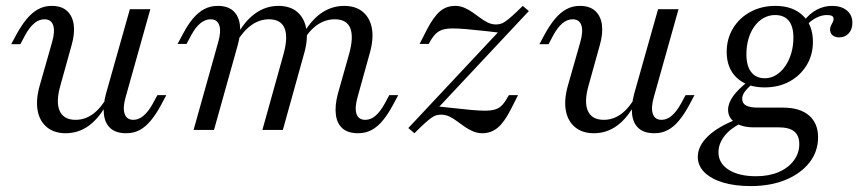

<svg xmlns="http://www.w3.org/2000/svg" viewBox="-20 -446 2951 659"><path d="M205.6 11.3Q166.1 11.3 141.1 -9.3Q116.1 -29.8 109.3 -66.1Q102.4 -102.4 116.1 -151.6L158.9 -301.6Q169.4 -338.7 162.5 -359.3Q155.6 -379.8 132.3 -379.8Q113.7 -379.8 97.2 -365.7Q80.6 -351.6 66.1 -325L50 -294.4H18.5L37.1 -329Q54 -359.7 71.8 -381Q89.5 -402.4 110.5 -414.1Q131.5 -425.8 157.3 -425.8Q191.1 -425.8 210.1 -408.5Q229 -391.1 233.1 -360.9Q237.1 -330.6 225.8 -291.1L187.9 -154.8Q171 -96.8 184.7 -65.7Q198.4 -34.7 239.5 -34.7Q271.8 -34.7 299.2 -54.8Q326.6 -75 349.2 -115.3V-94.4Q321.8 -41.9 285.9 -15.3Q250 11.3 205.6 11.3ZM412.9 11.3Q378.2 11.3 359.3 -5.6Q340.3 -22.6 336.7 -53.2Q333.1 -83.9 343.5 -123.4L425.8 -414.5H496L411.3 -112.9Q400.8 -76.6 407.7 -55.6Q414.5 -34.7 437.9 -34.7Q455.6 -34.7 472.2 -48.4Q488.7 -62.1 504 -89.5L520.2 -119.4H550.8L532.3 -84.7Q516.1 -54.8 498.4 -33.1Q480.6 -11.3 460.1 0Q439.5 11.3 412.9 11.3Z M1208.9 11.3Q1174.2 11.3 1155.2 -5.6Q1136.3 -22.6 1132.7 -53.2Q1129 -83.9 1139.5 -123.4L1178.2 -260.5Q1194.4 -318.5 1182.3 -349.2Q1170.2 -379.8 1129 -379.8Q1096 -379.8 1067.7 -359.7Q1039.5 -339.5 1016.9 -300L1016.1 -321Q1043.5 -372.6 1080.2 -399.2Q1116.9 -425.8 1161.3 -425.8Q1200.8 -425.8 1225.4 -405.2Q1250 -384.7 1256.5 -348.4Q1262.9 -312.1 1249.2 -263.7L1207.3 -112.9Q1196.8 -75.8 1203.6 -55.2Q1210.5 -34.7 1233.9 -34.7Q1252.4 -34.7 1268.5 -48.4Q1284.7 -62.1 1300 -89.5L1316.1 -119.4H1346.8L1328.2 -84.7Q1312.1 -54.8 1294.4 -33.1Q1276.6 -11.3 1256 0Q1235.5 11.3 1208.9 11.3ZM644.4 0 729 -301.6Q739.5 -337.9 732.7 -358.9Q725.8 -379.8 702.4 -379.8Q684.7 -379.8 667.7 -366.1Q650.8 -352.4 636.3 -325L620.2 -295.2H589.5L608.1 -329.8Q624.2 -360.5 641.9 -381.9Q659.7 -403.2 680.6 -414.5Q701.6 -425.8 727.4 -425.8Q761.3 -425.8 780.2 -408.9Q799.2 -391.9 803.2 -361.7Q807.3 -331.5 796 -291.1L714.5 0ZM880.6 0 953.2 -260.5Q969.4 -319.4 956.5 -349.6Q943.5 -379.8 903.2 -379.8Q871 -379.8 842.7 -359.7Q814.5 -339.5 791.1 -300V-321Q818.5 -372.6 855.2 -399.2Q891.9 -425.8 935.5 -425.8Q975.8 -425.8 1000 -405.2Q1024.2 -384.7 1031 -348.4Q1037.9 -312.1 1024.2 -263.7L950.8 0Z M1402.4 11.3 1381.5 -6.5 1693.5 -339.5 1708.1 -332.3Q1675.8 -336.3 1642.3 -339.9Q1608.9 -343.5 1580.6 -346Q1552.4 -348.4 1534.7 -348.4Q1512.9 -348.4 1498.8 -344Q1484.7 -339.5 1473.8 -328.2Q1462.9 -316.9 1451.6 -295.2H1420.2L1445.2 -344.4Q1468.5 -388.7 1490.3 -407.3Q1512.1 -425.8 1542.7 -425.8Q1558.9 -425.8 1573.8 -419.4Q1588.7 -412.9 1602 -403.6Q1615.3 -394.4 1628.2 -384.7Q1641.1 -375 1654.4 -368.5Q1667.7 -362.1 1682.3 -362.1Q1690.3 -362.1 1698 -364.1Q1705.6 -366.1 1714.9 -372.6Q1724.2 -379 1738.7 -391.9Q1753.2 -404.8 1774.2 -425.8L1795.2 -408.1L1483.1 -75L1468.5 -82.3Q1501.6 -79 1535.9 -75Q1570.2 -71 1598.8 -68.5Q1627.4 -66.1 1643.5 -66.1Q1666.1 -66.1 1680.2 -70.6Q1694.4 -75 1704.8 -86.7Q1715.3 -98.4 1726.6 -119.4H1758.1L1733.1 -70.2Q1710.5 -25.8 1687.9 -7.3Q1665.3 11.3 1635.5 11.3Q1618.5 11.3 1603.6 4.8Q1588.7 -1.6 1575 -10.9Q1561.3 -20.2 1548.8 -29.8Q1536.3 -39.5 1522.6 -46Q1508.9 -52.4 1493.5 -52.4Q1485.5 -52.4 1477.8 -50.4Q1470.2 -48.4 1460.5 -41.5Q1450.8 -34.7 1437.1 -22.2Q1423.4 -9.7 1402.4 11.3Z M2018.5 11.3Q1979 11.3 1954 -9.3Q1929 -29.8 1922.2 -66.1Q1915.3 -102.4 1929 -151.6L1971.8 -301.6Q1982.3 -338.7 1975.4 -359.3Q1968.5 -379.8 1945.2 -379.8Q1926.6 -379.8 1910.1 -365.7Q1893.5 -351.6 1879 -325L1862.9 -294.4H1831.5L1850 -329Q1866.9 -359.7 1884.7 -381Q1902.4 -402.4 1923.4 -414.1Q1944.4 -425.8 1970.2 -425.8Q2004 -425.8 2023 -408.5Q2041.9 -391.1 2046 -360.9Q2050 -330.6 2038.7 -291.1L2000.8 -154.8Q1983.9 -96.8 1997.6 -65.7Q2011.3 -34.7 2052.4 -34.7Q2084.7 -34.7 2112.1 -54.8Q2139.5 -75 2162.1 -115.3V-94.4Q2134.7 -41.9 2098.8 -15.3Q2062.9 11.3 2018.5 11.3ZM2225.8 11.3Q2191.1 11.3 2172.2 -5.6Q2153.2 -22.6 2149.6 -53.2Q2146 -83.9 2156.5 -123.4L2238.7 -414.5H2308.9L2224.2 -112.9Q2213.7 -76.6 2220.6 -55.6Q2227.4 -34.7 2250.8 -34.7Q2268.5 -34.7 2285.1 -48.4Q2301.6 -62.1 2316.9 -89.5L2333.1 -119.4H2363.7L2345.2 -84.7Q2329 -54.8 2311.3 -33.1Q2293.5 -11.3 2273 0Q2252.4 11.3 2225.8 11.3Z M2556.5 192.7Q2501.6 192.7 2460.9 180.2Q2420.2 167.7 2397.6 145.2Q2375 122.6 2375 92.7Q2375 55.6 2408.9 22.6Q2442.7 -10.5 2506.5 -35.5L2522.6 -22.6Q2486.3 -4.8 2466.1 21.4Q2446 47.6 2446 76.6Q2446 114.5 2481 136.7Q2516.1 158.9 2575 158.9Q2618.5 158.9 2652 144.8Q2685.5 130.6 2704.4 105.2Q2723.4 79.8 2723.4 48.4Q2723.4 19.4 2706 5.2Q2688.7 -8.9 2653.2 -8.9H2566.9Q2528.2 -8.9 2503.6 -25Q2479 -41.1 2479 -69.4Q2479 -91.9 2496.4 -116.1Q2513.7 -140.3 2549.2 -167.7L2563.7 -158.9Q2543.5 -141.9 2535.5 -130.2Q2527.4 -118.5 2527.4 -107.3Q2527.4 -91.1 2540.7 -83.9Q2554 -76.6 2582.3 -76.6H2667.7Q2725.8 -76.6 2756.9 -49.6Q2787.9 -22.6 2787.9 25Q2787.9 74.2 2758.1 112.1Q2728.2 150 2676.2 171.4Q2624.2 192.7 2556.5 192.7ZM2604 -146Q2544.4 -146 2509.3 -178.6Q2474.2 -211.3 2474.2 -267.7Q2474.2 -312.9 2496 -348.8Q2517.7 -384.7 2555.6 -405.2Q2593.5 -425.8 2641.1 -425.8Q2700.8 -425.8 2735.5 -392.7Q2770.2 -359.7 2770.2 -302.4Q2770.2 -257.3 2748.4 -221.8Q2726.6 -186.3 2689.5 -166.1Q2652.4 -146 2604 -146ZM2604.8 -177.4Q2625.8 -177.4 2643.5 -188.3Q2661.3 -199.2 2674.6 -218.1Q2687.9 -237.1 2695.6 -262.5Q2703.2 -287.9 2703.2 -316.9Q2703.2 -355.6 2687.1 -375Q2671 -394.4 2640.3 -394.4Q2619.4 -394.4 2601.2 -384.3Q2583.1 -374.2 2569.8 -356Q2556.5 -337.9 2549.2 -313.3Q2541.9 -288.7 2541.9 -259.7Q2541.9 -219.4 2558.5 -198.4Q2575 -177.4 2604.8 -177.4ZM2860.5 -317.7Q2846 -317.7 2837.5 -325Q2829 -332.3 2829 -345.2Q2829 -352.4 2832.3 -358.5Q2835.5 -364.5 2838.3 -370.2Q2841.1 -375.8 2841.1 -380.6Q2841.1 -387.9 2835.9 -391.1Q2830.6 -394.4 2818.5 -394.4Q2800.8 -394.4 2782.7 -385.5Q2764.5 -376.6 2746.8 -358.1L2737.9 -372.6Q2758.1 -399.2 2783.1 -412.5Q2808.1 -425.8 2835.5 -425.8Q2867.7 -425.8 2886.7 -410.1Q2905.6 -394.4 2905.6 -367.7Q2905.6 -345.2 2893.1 -331.5Q2880.6 -317.7 2860.5 -317.7Z"/></svg>

Font: Playfair 5pt SemiExpanded Light 12pt
Style: Italic
Weight: 300
Italic angle: -15.6°
Version: Version 2.000;gftools[0.9.28]